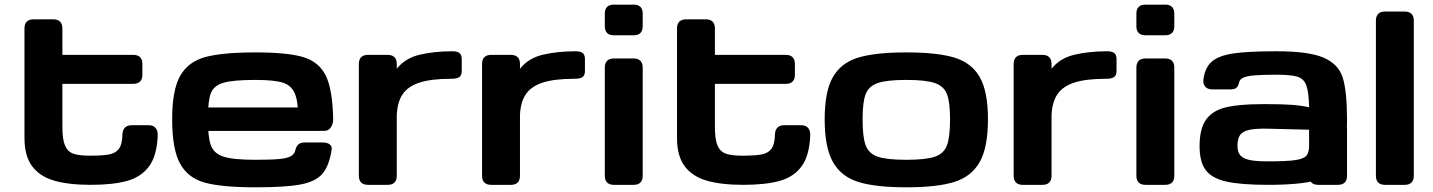

<svg xmlns="http://www.w3.org/2000/svg" viewBox="-20 -800 6202 831"><path d="M85.9 -203.1V-677.2Q85.9 -696.3 95.9 -706.3Q106 -716.3 125 -716.3H210.9Q230 -716.3 240 -706.3Q250 -696.3 250 -677.2V-562.5H557.1Q576.2 -562.5 586.2 -552.4Q596.2 -542.4 596.2 -523.8V-475.6Q596.2 -457.2 586.2 -447.2Q576.2 -437.1 557.1 -437.1H250V-251.2Q250 -196.7 261.3 -170.3Q272.6 -143.8 297 -135Q321.5 -126.2 368.7 -126.2Q423.8 -126.2 451.8 -131.4Q479.7 -136.6 494.2 -155.4Q508.8 -174.1 509.8 -217.5Q510.5 -237.3 520.7 -247.7Q530.8 -258 549.3 -258H624Q643.1 -258 653.2 -246.4Q663.3 -234.9 662.6 -213.1Q659.1 -126.9 625.8 -80.9Q592.5 -34.9 531.5 -17.4Q470.5 0 372.5 0Q277.1 0 214.7 -18.1Q152.3 -36.2 119.1 -80.5Q85.9 -124.8 85.9 -203.1Z M725.1 -284.2Q725.1 -410.3 759.8 -471.6Q794.4 -532.9 868.7 -553.1Q943 -573.2 1085.8 -573.2Q1224.9 -573.2 1292.8 -552.8Q1360.7 -532.3 1390.2 -472.3Q1419.6 -412.2 1422 -283.9Q1422.4 -264.9 1412.2 -249.3Q1402.1 -233.6 1384.4 -233.6H1309.6Q1297.9 -233.6 1289.1 -241.3Q1280.3 -248.9 1275.5 -260.9Q1270.8 -272.9 1270.8 -285.2Q1271 -361 1255.7 -396.1Q1240.3 -431.2 1203.1 -442.6Q1165.8 -454.1 1085.8 -454.1Q988.8 -454.1 947.1 -441.8Q905.4 -429.6 892.6 -396.5Q879.8 -363.4 879.8 -287.1Q879.8 -206.3 892.7 -170.9Q905.7 -135.5 947.3 -122Q989 -108.4 1085.8 -108.4Q1153.5 -108.4 1188.5 -111.7Q1223.4 -115 1239.2 -124.2Q1255 -133.3 1258.8 -152.1Q1262.9 -168.1 1272.3 -175.7Q1281.6 -183.4 1297.9 -183.4H1376.4Q1396.2 -183.4 1406.9 -175.2Q1417.6 -167 1415.4 -152.1Q1404.3 -80.7 1374.8 -47.2Q1345.2 -13.8 1280.6 -1.5Q1215.9 10.7 1085.8 10.7Q941.7 10.7 867.9 -9.1Q794.1 -29 759.6 -91.4Q725.1 -153.8 725.1 -284.2ZM804.1 -335H1357.5Q1372.9 -335 1381.3 -329.7Q1389.8 -324.4 1393.2 -313.7Q1396.6 -303 1396.6 -284.2Q1396.6 -278.2 1396.2 -271.2Q1395.9 -256.6 1393.2 -249Q1390.5 -241.4 1383.5 -237.4Q1376.5 -233.4 1363.4 -233.4H804.1Q788.8 -233.4 780.3 -238.7Q771.8 -243.9 768.4 -254.6Q765 -265.3 765 -284.2Q765 -303 768.4 -313.7Q771.8 -324.4 780.3 -329.7Q788.8 -335 804.1 -335Z M1533.2 -39.1V-523.4Q1533.2 -542.5 1543.2 -552.5Q1553.2 -562.5 1572.3 -562.5H1658.2Q1677.2 -562.5 1687.3 -552.5Q1697.3 -542.5 1697.3 -523.4V-39.1Q1697.3 -20 1687.3 -10Q1677.2 0 1658.2 0H1572.3Q1553.2 0 1543.2 -10Q1533.2 -20 1533.2 -39.1ZM1932.4 -459Q1847.7 -459 1797.2 -443Q1746.8 -427 1723.3 -393Q1699.9 -359.1 1697.3 -302.7V-502.4Q1733.4 -548.3 1796.4 -563.2Q1859.4 -578.1 1939.5 -578.1Q1959 -578.1 1968.8 -570.3Q1978.5 -562.5 1978.5 -543.9V-493.2Q1978.5 -473.9 1968.2 -466.5Q1957.8 -459 1932.4 -459Z M2066.4 -39.1V-523.4Q2066.4 -542.5 2076.4 -552.5Q2086.4 -562.5 2105.5 -562.5H2191.4Q2210.4 -562.5 2220.5 -552.5Q2230.5 -542.5 2230.5 -523.4V-39.1Q2230.5 -20 2220.5 -10Q2210.4 0 2191.4 0H2105.5Q2086.4 0 2076.4 -10Q2066.4 -20 2066.4 -39.1ZM2465.6 -459Q2380.9 -459 2330.4 -443Q2280 -427 2256.5 -393Q2233.1 -359.1 2230.5 -302.7V-502.4Q2266.6 -548.3 2329.6 -563.2Q2392.6 -578.1 2472.7 -578.1Q2492.2 -578.1 2502 -570.3Q2511.7 -562.5 2511.7 -543.9V-493.2Q2511.7 -473.9 2501.4 -466.5Q2491 -459 2465.6 -459Z M2636.7 -546.9H2722.7Q2741.7 -546.9 2751.7 -536.9Q2761.7 -526.9 2761.7 -507.8V-39.1Q2761.7 -20 2751.7 -10Q2741.7 0 2722.7 0H2636.7Q2617.7 0 2607.7 -10Q2597.7 -20 2597.7 -39.1V-507.8Q2597.7 -526.9 2607.7 -536.9Q2617.7 -546.9 2636.7 -546.9ZM2635.3 -779.9H2724.1Q2742.3 -779.9 2752 -769.9Q2761.7 -759.9 2761.7 -740.8V-686.5Q2761.7 -667.5 2752 -657.5Q2742.3 -647.5 2724.1 -647.5H2635.3Q2617.1 -647.5 2607.4 -657.5Q2597.7 -667.5 2597.7 -686.5V-740.8Q2597.7 -759.9 2607.4 -769.9Q2617.1 -779.9 2635.3 -779.9Z M2910.2 -203.1V-677.2Q2910.2 -696.3 2920.2 -706.3Q2930.2 -716.3 2949.2 -716.3H3035.2Q3054.2 -716.3 3064.2 -706.3Q3074.2 -696.3 3074.2 -677.2V-562.5H3381.3Q3400.4 -562.5 3410.4 -552.4Q3420.4 -542.4 3420.4 -523.8V-475.6Q3420.4 -457.2 3410.4 -447.2Q3400.4 -437.1 3381.3 -437.1H3074.2V-251.2Q3074.2 -196.7 3085.5 -170.3Q3096.8 -143.8 3121.2 -135Q3145.7 -126.2 3192.9 -126.2Q3248 -126.2 3276 -131.4Q3303.9 -136.6 3318.5 -155.4Q3333 -174.1 3334 -217.5Q3334.8 -237.3 3344.9 -247.7Q3355 -258 3373.5 -258H3448.2Q3467.3 -258 3477.4 -246.4Q3487.5 -234.9 3486.8 -213.1Q3483.3 -126.9 3450 -80.9Q3416.7 -34.9 3355.7 -17.4Q3294.7 0 3196.7 0Q3101.4 0 3039 -18.1Q2976.6 -36.2 2943.4 -80.5Q2910.2 -124.8 2910.2 -203.1Z M3549.3 -284.2Q3549.3 -404.2 3584.8 -466.2Q3620.2 -528.2 3694.4 -550.7Q3768.7 -573.2 3902.6 -573.2Q4036.6 -573.2 4110.8 -550.7Q4185.1 -528.2 4220.5 -466.2Q4256 -404.2 4256 -284.2Q4256 -162.3 4220.5 -99.2Q4185.1 -36 4110.6 -12.6Q4036.2 10.7 3902.6 10.7Q3769 10.7 3694.6 -12.6Q3620.2 -36 3584.8 -99.2Q3549.3 -162.3 3549.3 -284.2ZM3902.6 -454.1Q3817.9 -454.1 3778.9 -440.5Q3739.9 -427 3726.7 -392.5Q3713.4 -358.1 3713.4 -284.2Q3713.4 -206.6 3726.7 -171.1Q3739.9 -135.5 3778.6 -122Q3817.2 -108.4 3902.6 -108.4Q3988.1 -108.4 4026.7 -122Q4065.3 -135.5 4078.6 -171.1Q4091.9 -206.6 4091.9 -284.2Q4091.9 -358.1 4078.6 -392.5Q4065.3 -427 4026.4 -440.5Q3987.4 -454.1 3902.6 -454.1Z M4367.2 -39.1V-523.4Q4367.2 -542.5 4377.2 -552.5Q4387.2 -562.5 4406.2 -562.5H4492.2Q4511.2 -562.5 4521.2 -552.5Q4531.2 -542.5 4531.2 -523.4V-39.1Q4531.2 -20 4521.2 -10Q4511.2 0 4492.2 0H4406.2Q4387.2 0 4377.2 -10Q4367.2 -20 4367.2 -39.1ZM4766.4 -459Q4681.6 -459 4631.2 -443Q4580.8 -427 4557.3 -393Q4533.9 -359.1 4531.2 -302.7V-502.4Q4567.4 -548.3 4630.4 -563.2Q4693.4 -578.1 4773.4 -578.1Q4793 -578.1 4802.7 -570.3Q4812.5 -562.5 4812.5 -543.9V-493.2Q4812.5 -473.9 4802.1 -466.5Q4791.8 -459 4766.4 -459Z M4937.5 -546.9H5023.4Q5042.5 -546.9 5052.5 -536.9Q5062.5 -526.9 5062.5 -507.8V-39.1Q5062.5 -20 5052.5 -10Q5042.5 0 5023.4 0H4937.5Q4918.5 0 4908.4 -10Q4898.4 -20 4898.4 -39.1V-507.8Q4898.4 -526.9 4908.4 -536.9Q4918.5 -546.9 4937.5 -546.9ZM4936 -779.9H5024.9Q5043.1 -779.9 5052.8 -769.9Q5062.5 -759.9 5062.5 -740.8V-686.5Q5062.5 -667.5 5052.8 -657.5Q5043.1 -647.5 5024.9 -647.5H4936Q4917.9 -647.5 4908.2 -657.5Q4898.4 -667.5 4898.4 -686.5V-740.8Q4898.4 -759.9 4908.2 -769.9Q4917.9 -779.9 4936 -779.9Z M5171.9 -167.5Q5171.9 -242.7 5199.6 -281.7Q5227.2 -320.8 5283.8 -335Q5340.4 -349.2 5441.9 -349.2H5471.2Q5529.5 -349.1 5569 -346.4Q5608.5 -343.8 5646 -335.7Q5644.5 -401.9 5634 -430.4Q5623.5 -459 5596.2 -467.8Q5568.8 -476.6 5505.3 -476.6Q5445.6 -476.6 5412.3 -474Q5378.9 -471.4 5362.5 -464.5Q5346.2 -457.5 5343.1 -443.9Q5339.3 -426 5330.8 -419.5Q5322.4 -413.1 5303.6 -413.1H5226Q5206.6 -413.1 5196.4 -424.7Q5186.2 -436.2 5188.4 -455.5Q5195.2 -508.5 5225.9 -534.2Q5256.6 -560 5320.1 -569Q5383.6 -578.1 5505.3 -578.1Q5645.3 -578.1 5709.3 -550.2Q5773.3 -522.4 5791.7 -463.3Q5810.1 -404.2 5810.1 -281.2Q5810.1 -157.3 5778.8 -98.2Q5747.5 -39.1 5677.3 -19.5Q5607.2 0 5468.3 0Q5349.6 0 5287.1 -14.3Q5224.6 -28.6 5198.2 -64.2Q5171.9 -99.8 5171.9 -167.5ZM5646 -171.9 5645.8 -238.6 5468.1 -243Q5412 -244.1 5384.5 -237.4Q5357 -230.7 5346.4 -214.4Q5335.7 -198.1 5335.9 -167.5Q5336.1 -142.7 5347.4 -128.7Q5358.7 -114.6 5386 -108.1Q5413.3 -101.6 5468.3 -101.6Q5550.8 -101.6 5587.3 -107.2Q5623.7 -112.9 5635 -126.8Q5646.2 -140.7 5646 -171.9ZM5646 -39.1V-242.2Q5646 -261.2 5656 -271.2Q5666 -281.2 5685.1 -281.2H5771Q5790 -281.2 5800 -271.2Q5810.1 -261.2 5810.1 -242.2V-39.1Q5810.1 -20 5800 -10Q5790 0 5771 0H5685.1Q5666 0 5656 -10Q5646 -20 5646 -39.1Z M5935.1 -39.1V-710.9Q5935.1 -730 5945.1 -740Q5955.1 -750 5974.1 -750H6060.1Q6079.1 -750 6089.1 -740Q6099.1 -730 6099.1 -710.9V-39.1Q6099.1 -20 6089.1 -10Q6079.1 0 6060.1 0H5974.1Q5955.1 0 5945.1 -10Q5935.1 -20 5935.1 -39.1Z"/></svg>

Font: Gyrochrome
Style: Regular
Weight: 400
Designer: David Moles
Foundry: David Moles
Version: Version 1.005;Glyphs 3.2.3 (3260)